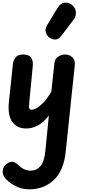

<svg xmlns="http://www.w3.org/2000/svg" viewBox="-20 -947 642 1430"><path d="M175.5 10Q107.5 10 71.8 -38.8Q36 -87.5 46.5 -187.5L76 -469.5Q78.5 -495 95.2 -518Q112 -541 153 -541Q197 -541 212.2 -517Q227.5 -493 224.5 -460.5L197.5 -178Q194 -144.5 199.2 -137Q204.5 -129.5 217 -129.5Q226.5 -129.5 247.2 -139Q268 -148.5 297.8 -177.2Q327.5 -206 362.5 -264.5L385 -476Q388.5 -509 412.8 -525Q437 -541 465.5 -541Q496 -541 518.5 -520.5Q541 -500 537 -461.5L469 186Q454.5 324.5 380.5 393.8Q306.5 463 199 463Q137.5 463 90.2 436.5Q43 410 19.5 381Q-5 353 0.8 320.5Q6.5 288 33.5 270.5Q64 251 84.2 260.2Q104.5 269.5 117 282Q136.5 302.5 160 313.2Q183.5 324 208 324Q252 324 281 290.8Q310 257.5 318 175.5L344 -87Q300.5 -31 258.5 -10.5Q216.5 10 175.5 10ZM353 -664Q330 -678 321.8 -704.2Q313.5 -730.5 330 -758L407 -885.5Q431 -925.5 463.8 -927.2Q496.5 -929 519.5 -907.5Q543 -886.5 545.2 -856.5Q547.5 -826.5 529 -802L436.5 -679.5Q418 -655 396.2 -653Q374.5 -651 353 -664Z"/></svg>

Font: Edu SA Hand
Style: Regular
Weight: 400
Designer: Tina and Corey Anderson, Eben Sorkin, Mirko Velimirovic
Foundry: Google for Education
Version: Version 2.000